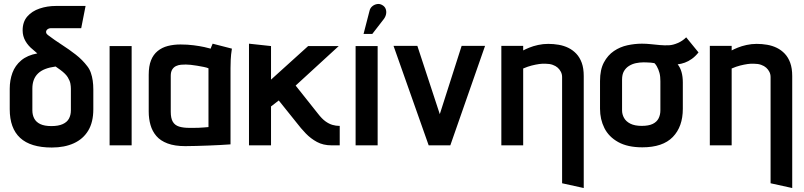

<svg xmlns="http://www.w3.org/2000/svg" viewBox="-20 -732 4048 967"><path d="M235 -590H389L411 -702H261Q218 -702 179.5 -689Q141 -676 117.5 -649Q94 -622 94 -579Q94 -550 108 -525.5Q122 -501 146 -482L168 -463Q118 -454 87 -428Q56 -402 42.5 -365Q29 -328 29 -285V-182Q29 -86 81.5 -37.5Q134 11 241 11Q305 11 352 -10.5Q399 -32 424.5 -74.5Q450 -117 450 -182V-281Q450 -305 447 -326Q444 -347 437.5 -365.5Q431 -384 420 -398Q395 -431 361.5 -457Q328 -483 291.5 -506.5Q255 -530 222 -555Q218 -558 216 -560.5Q214 -563 213 -565.5Q212 -568 212 -571Q212 -577 216 -581.5Q220 -586 225.5 -588Q231 -590 235 -590ZM337 -285V-176Q337 -153 327.5 -135Q318 -117 296 -107Q274 -97 239 -97Q204 -97 183 -107Q162 -117 152.5 -135Q143 -153 143 -176V-286Q143 -310 150 -329Q157 -348 171.5 -362Q186 -376 208 -384.5Q230 -393 260 -397L284 -380Q311 -360 321.5 -342.5Q332 -325 334.5 -311Q337 -297 337 -285Z M532 0H643V-500H532Z M1148 -487 1051 -512Q1047 -504 1044 -495.5Q1041 -487 1041 -487Q1032 -490 1009 -495Q986 -500 955 -504Q924 -508 889 -508Q855 -508 825.5 -500.5Q796 -493 774 -475Q752 -457 740.5 -428Q729 -399 729 -355V-170Q729 -134 738 -102.5Q747 -71 767.5 -47Q788 -23 824 -9.5Q860 4 913 4Q939 4 969.5 3Q1000 2 1030.5 1Q1061 0 1086 -1.5Q1111 -3 1126.5 -4Q1142 -5 1141 -5V-390Q1141 -407 1142 -431.5Q1143 -456 1148 -487ZM840 -169V-350Q840 -370 847.5 -382Q855 -394 867 -399.5Q879 -405 892 -406Q905 -407 916 -407Q925 -407 940.5 -405.5Q956 -404 973 -401Q990 -398 1005.5 -395Q1021 -392 1030 -388V-92Q1018 -91 1006 -90Q994 -89 981 -88.5Q968 -88 955.5 -88Q943 -88 934 -88Q903 -88 882 -94.5Q861 -101 850.5 -118.5Q840 -136 840 -169Z M1581 -160 1469 -301 1686 -500H1532L1345 -331V-500L1234 -512V0H1345V-196L1384 -226L1473 -115Q1495 -86 1520 -60Q1545 -34 1576.5 -17Q1608 0 1650 0H1691V-98H1688Q1672 -98 1654.5 -103Q1637 -108 1619 -121Q1601 -134 1581 -160Z M1913 -636Q1922 -648 1924.5 -661.5Q1927 -675 1922.5 -687Q1918 -699 1906 -706Q1893 -714 1879 -711.5Q1865 -709 1854.5 -700Q1844 -691 1841 -677L1811 -561H1855ZM1771 0H1882V-500H1771Z M1962 -501 2139 0H2248L2423 -501H2305L2195 -157L2082 -501Z M2811 -344V191L2920 215V-349Q2920 -388 2910 -415.5Q2900 -443 2882.5 -461.5Q2865 -480 2842.5 -491Q2820 -502 2794 -506.5Q2768 -511 2741 -511Q2715 -511 2690 -505.5Q2665 -500 2645.5 -492Q2626 -484 2615 -478V-501H2505V0H2615V-387Q2638 -397 2658 -402Q2678 -407 2695.5 -409.5Q2713 -412 2728 -411Q2748 -411 2763.5 -405.5Q2779 -400 2789 -391Q2799 -382 2805 -370Q2811 -358 2811 -344Z M3498 -468 3436 -544Q3418 -526 3394 -515.5Q3370 -505 3349 -504Q3327 -503 3304 -505Q3281 -507 3258.5 -509.5Q3236 -512 3213 -512Q3177 -512 3140 -504Q3103 -496 3072 -475Q3041 -454 3021.5 -417.5Q3002 -381 3002 -324V-184Q3002 -131 3024 -87Q3046 -43 3093.5 -16.5Q3141 10 3215 10Q3318 10 3368.5 -42Q3419 -94 3419 -184V-317Q3419 -346 3412.5 -369Q3406 -392 3393 -408Q3411 -410 3429 -416.5Q3447 -423 3464.5 -435.5Q3482 -448 3498 -468ZM3306 -323V-176Q3306 -154 3297 -136Q3288 -118 3267.5 -108Q3247 -98 3212 -98Q3177 -98 3155 -109Q3133 -120 3123 -138Q3113 -156 3113 -176V-331Q3113 -357 3122.5 -373.5Q3132 -390 3148 -400Q3164 -410 3183 -414Q3202 -418 3222 -418Q3231 -418 3240 -417.5Q3249 -417 3258 -416.5Q3267 -416 3276 -414Q3283 -407 3287.5 -399Q3292 -391 3295.5 -382.5Q3299 -374 3301.5 -364.5Q3304 -355 3305 -344.5Q3306 -334 3306 -323Z M3861 -344V191L3970 215V-349Q3970 -388 3960 -415.5Q3950 -443 3932.5 -461.5Q3915 -480 3892.5 -491Q3870 -502 3844 -506.5Q3818 -511 3791 -511Q3765 -511 3740 -505.5Q3715 -500 3695.5 -492Q3676 -484 3665 -478V-501H3555V0H3665V-387Q3688 -397 3708 -402Q3728 -407 3745.5 -409.5Q3763 -412 3778 -411Q3798 -411 3813.5 -405.5Q3829 -400 3839 -391Q3849 -382 3855 -370Q3861 -358 3861 -344Z"/></svg>

Font: Advent Pro Expanded
Style: Bold
Weight: 700
Width: 7
Designer: VivaRado, Andreas Kalpakidis
Foundry: VivaRado, Andreas Kalpakidis
Version: Version 3.000